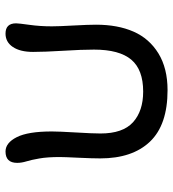

<svg xmlns="http://www.w3.org/2000/svg" viewBox="14 -676 624 692"><g transform="rotate(-90 326.0 -330.0)"><path d="M347.2 -38.1Q221.7 -38.1 161.4 -101.6Q101.1 -165 101.1 -280.8Q101.1 -308.6 103.5 -359.4Q106 -410.2 106 -426.8Q106 -471.2 100.8 -500.5Q95.7 -529.8 90.3 -547.1Q85 -564.5 85 -580.1Q85 -622.1 126 -622.1Q157.2 -622.1 177.7 -581.5Q198.2 -541 198.2 -455.1Q198.2 -430.2 194.6 -369.1Q190.9 -308.1 190.9 -279.8Q190.9 -199.2 231.4 -162.6Q272 -126 341.8 -126Q420.9 -126 457 -168.9Q493.2 -211.9 493.2 -303.2Q493.2 -347.7 489 -414.8Q484.9 -481.9 484.9 -522.9Q484.9 -569.3 502.7 -595.7Q520.5 -622.1 550.8 -622.1Q587.9 -622.1 587.9 -584Q587.9 -574.7 582.5 -536.1Q577.1 -497.6 577.1 -455.1Q577.1 -429.7 580.1 -376.7Q583 -323.7 583 -295.9Q583 -217.8 558.1 -160.9Q533.2 -104 479.5 -71Q425.8 -38.1 347.2 -38.1Z"/></g></svg>

Font: Shantell Sans Irregular
Style: Regular
Weight: 400
Designer: Stephen Nixon, Anya Danilova, Shantell Martin
Foundry: Arrow Type
Version: Version 1.006;[9816181b4]